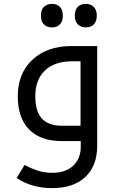

<svg xmlns="http://www.w3.org/2000/svg" viewBox="-20 -720 601 980"><path d="M245.1 240.2Q143.1 240.2 64.9 189L105 122.1Q137.2 139.2 171.4 150.6Q205.6 162.1 247.1 162.1Q314.9 162.1 353.5 125.7Q392.1 89.4 392.1 28.8V0H293.9Q187.5 0 129.2 -58.6Q70.8 -117.2 70.8 -228Q70.8 -345.7 145.5 -415.3Q220.2 -484.9 345.2 -484.9H476.1V23.9Q476.1 126 415.8 183.1Q355.5 240.2 245.1 240.2ZM391.1 -78.1V-407.2H348.1Q259.3 -407.2 209.7 -360.4Q160.2 -313.5 160.2 -229Q160.2 -150.9 194.1 -114.5Q228 -78.1 296.9 -78.1ZM245.1 -580.1Q221.7 -580.1 205.3 -594.2Q189 -608.4 189 -640.1Q189 -671.9 205.3 -686Q221.7 -700.2 245.1 -700.2Q270.5 -700.2 285.6 -684.8Q300.8 -669.4 300.8 -640.1Q300.8 -611.3 285.9 -595.7Q271 -580.1 245.1 -580.1ZM418 -580.1Q392.1 -580.1 377 -595.7Q361.8 -611.3 361.8 -640.1Q361.8 -668.9 376.7 -684.6Q391.6 -700.2 418 -700.2Q444.8 -700.2 459.5 -683.8Q474.1 -667.5 474.1 -640.1Q474.1 -612.8 459.5 -596.4Q444.8 -580.1 418 -580.1Z"/></svg>

Font: Noto Sans Kufi Arabic
Style: Regular
Weight: 400
Designer: Monotype Design team
Foundry: Monotype Imaging Inc.
Version: Version 1.02